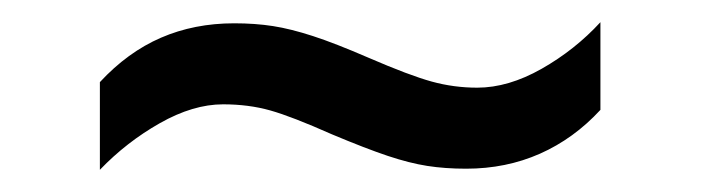

<svg xmlns="http://www.w3.org/2000/svg" viewBox="-20 -409 632 173"><path d="M70 -335Q95 -362 125 -375Q155 -388 191 -388Q210 -388 226 -385.5Q242 -383 262 -376.5Q282 -370 312 -357Q349 -341 369 -335.5Q389 -330 410 -330Q438 -330 468 -347Q498 -364 521 -389V-310Q497 -284 466.5 -270.5Q436 -257 400 -257Q381 -257 365 -259.5Q349 -262 329.5 -268.5Q310 -275 279 -288Q243 -304 223.5 -309.5Q204 -315 181 -315Q154 -315 124 -298Q94 -281 70 -256Z"/></svg>

Font: malayalam15
Style: Book
Weight: 400
Designer: Jelle Bosma - Monotype Design Team
Foundry: Monotype Imaging Inc.
Version: Version 2.003